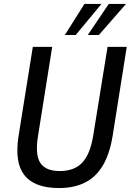

<svg xmlns="http://www.w3.org/2000/svg" viewBox="-20 -942 661 971"><path d="M279 9Q215 9 171 -8Q127 -25 102 -58Q77 -91 70.5 -139Q64 -187 73 -249L146 -705H244L172 -253Q157 -159 184 -118Q211 -77 282 -77Q357 -77 397 -120.5Q437 -164 452 -260L524 -705H621L550 -257Q535 -164 500 -105Q465 -46 409.5 -18.5Q354 9 279 9ZM308 -765 407 -922H493L363 -765ZM424 -765 530 -922H617L480 -765Z"/></svg>

Font: Nunito Sans 10pt Condensed SemiBold
Style: Italic
Weight: 600
Width: 3
Italic angle: -9°
Designer: Vernon Adams
Foundry: Vernon Adams
Version: Version 3.101;gftools[0.9.27]